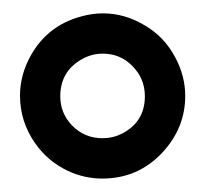

<svg xmlns="http://www.w3.org/2000/svg" viewBox="-20 -890 310 286"><path d="M133.3 -870.1Q166 -870.1 195.8 -852.1Q225.1 -835 241.2 -804.2Q255.9 -776.9 255.9 -747.1Q255.9 -699.2 221.7 -662.6Q185.5 -624 132.3 -624Q106 -624 81.5 -635.3Q51.3 -649.4 32.2 -676.8Q9.8 -709 9.8 -747.6Q9.8 -773.9 21.5 -798.8Q46.4 -851.1 101.6 -865.7Q117.7 -870.1 133.3 -870.1ZM132.8 -810.1Q114.7 -810.1 98.6 -799.8Q69.8 -781.7 69.8 -746.6Q69.8 -721.7 86.9 -703.6Q105.5 -684.1 132.8 -684.1Q148.4 -684.1 161.6 -690.9Q195.8 -708.5 195.8 -746.6Q195.8 -773.4 176.8 -792Q159.2 -810.1 132.8 -810.1Z"/></svg>

Font: BIZ UDPGothic
Style: Bold
Weight: 700
Designer: TypeBank Co., Ltd.
Foundry: Morisawa Inc.
Version: Version 1.051